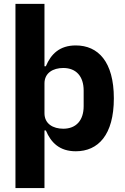

<svg xmlns="http://www.w3.org/2000/svg" viewBox="-20 -760 640 980"><path d="M58.9 199.9H207V-94.1H214.1C240.1 -32 284.1 12.1 366.8 12.1C480.8 12.1 561.1 -71 561.1 -258.2C561.1 -445 480.8 -528.1 366.8 -528.1C284.1 -528.1 240.1 -484 214.1 -421.9H207V-740.1H58.9ZM207 -182.2V-334.2C207 -388.1 251.1 -413 302.9 -413C369 -413 407 -370 407 -297.9V-218C407 -146 369 -103 302.9 -103C251.1 -103 207 -127.8 207 -182.2Z"/></svg>

Font: Margiela Mono Bold
Style: Regular
Weight: 700
Designer: Mike Abbink, Paul van der Laan, Pieter van Rosmalen
Foundry: Bold Monday
Version: Version 2.003 2021